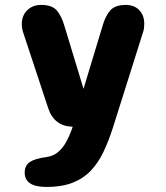

<svg xmlns="http://www.w3.org/2000/svg" viewBox="-20 -504 659 762"><path d="M164.5 238Q78 238 78 181Q78 152.5 98.8 138.8Q119.5 125 163.5 119.5Q191.5 115.5 210.2 99.8Q229 84 242.5 59.5Q256 35 266.5 5L268.5 -1Q194.5 -3 171 -75.5L72.5 -373.5Q66.5 -391.5 66.5 -408Q66.5 -442.5 88.2 -463.5Q110 -484.5 143 -484.5Q186 -484.5 205 -463Q224 -441.5 236 -400L311.5 -151.5L386.5 -399.5Q397.5 -439 416.8 -461.8Q436 -484.5 479 -484.5Q512.5 -484.5 532.5 -464Q552.5 -443.5 552.5 -409.5Q552.5 -401.5 551.5 -392.5Q550.5 -383.5 547 -374L429 0Q411.5 55 390.5 99Q369.5 143 339.8 174Q310 205 267.2 221.5Q224.5 238 164.5 238Z"/></svg>

Font: Sono Monospace
Style: Bold
Weight: 700
Designer: Tyler Finck
Foundry: Tyler Finck
Version: Version 2.112